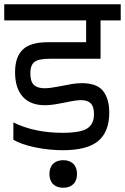

<svg xmlns="http://www.w3.org/2000/svg" viewBox="-30 -700 589 905"><path d="M113 -355Q113 -316 129.5 -300Q146 -284 181 -284Q202 -284 227.5 -289Q253 -294 261 -295Q284 -300 309 -304Q334 -308 356 -308Q427 -308 456 -271Q485 -234 485 -169Q485 -79 433 -35.5Q381 8 267 8Q200 8 135.5 -5.5Q71 -19 33 -41V-123Q132 -74 265 -74Q349 -74 381 -94.5Q413 -115 413 -162Q413 -197 398 -212.5Q383 -228 352 -228Q328 -228 278 -217Q254 -212 228.5 -208Q203 -204 182 -204Q113 -204 77 -244.5Q41 -285 41 -360Q41 -431 77 -466Q113 -501 195 -501H376V-604H-10V-680H539V-604H444V-423H203Q152 -423 132.5 -408Q113 -393 113 -355ZM333 120Q333 151 315.5 168Q298 185 268 185Q238 185 220.5 168Q203 151 203 120Q203 89 220.5 72Q238 55 268 55Q298 55 315.5 72Q333 89 333 120Z"/></svg>

Font: Rhodium Libre
Style: Regular
Weight: 400
Designer: James Puckett
Foundry: Dunwich Type Founders
Version: Version 1.001; ttfautohint (v1.3)